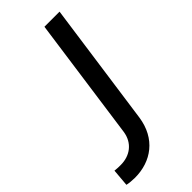

<svg xmlns="http://www.w3.org/2000/svg" viewBox="-370 -586 853 853"><g transform="rotate(-45 56.5 -159.5)"><path d="M-78 220C25 220 108 160 125 45L207 -539H112L31 40C22 102 -25 135 -82 135C-92 135 -106 135 -120 133L-127 215C-116 218 -92 220 -78 220Z"/></g></svg>

Font: Mluvka Medium
Style: Italic
Weight: 500
Italic angle: -8°
Designer: Modified by Jiří Krblich, Original typeface by Gumpita Rahayu
Foundry: Gumpita Rahayu & Jiří Krblich
Version: Version 2.000;Glyphs 3.1.1 (3134)